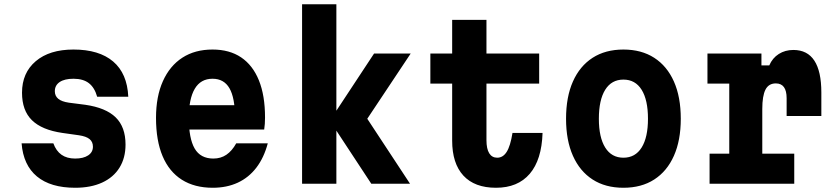

<svg xmlns="http://www.w3.org/2000/svg" viewBox="-20 -868 3940 907"><path d="M232 -191Q245 -155 270.5 -137Q296 -119 335 -119Q374 -119 396.5 -134Q419 -149 419 -175Q419 -198 403 -211Q387 -224 353 -229L275 -240Q178 -254 131 -300Q84 -346 84 -430Q84 -524 149 -579Q214 -634 327 -634Q448 -634 514.5 -577.5Q581 -521 586 -411H439Q427 -454 400 -475Q373 -496 327 -496Q285 -496 262 -480.5Q239 -465 239 -437Q239 -415 255 -401.5Q271 -388 305 -383L383 -373Q480 -359 526.5 -313.5Q573 -268 573 -185Q573 -122 544.5 -76Q516 -30 462.5 -5.5Q409 19 335 19Q219 19 154.5 -34.5Q90 -88 82 -191Z M841 -371H1146L1090 -313Q1090 -406 1064 -451Q1038 -496 984 -496Q928 -496 900 -448.5Q872 -401 872 -311Q872 -214 899.5 -166.5Q927 -119 988 -119Q1023 -119 1049.5 -137Q1076 -155 1096 -191H1245Q1227 -123 1191 -76Q1155 -29 1103 -5Q1051 19 985 19Q899 19 839 -19Q779 -57 748 -130.5Q717 -204 717 -311Q717 -412 749.5 -484.5Q782 -557 841.5 -595.5Q901 -634 984 -634Q1064 -634 1119 -597Q1174 -560 1203 -488.5Q1232 -417 1232 -313Q1232 -296 1231 -283Q1230 -270 1228 -256H841Z M1734 0 1538 -298 1747 -615H1920L1715 -307L1917 0ZM1407 0V-848H1569V0Z M2278 -774V-615H2527V-473H2278V-206Q2278 -165 2291 -144Q2304 -123 2329 -123Q2356 -123 2373.5 -150.5Q2391 -178 2401 -240H2543Q2539 -113 2482.5 -47Q2426 19 2323 19Q2222 19 2169 -38.5Q2116 -96 2116 -204V-473H2013V-615H2116V-774Z M2925 19Q2840 19 2779.5 -20Q2719 -59 2686.5 -132Q2654 -205 2654 -307Q2654 -410 2686.5 -483Q2719 -556 2779.5 -595Q2840 -634 2925 -634Q3010 -634 3070.5 -595Q3131 -556 3163.5 -483Q3196 -410 3196 -307Q3196 -205 3163.5 -132Q3131 -59 3070.5 -20Q3010 19 2925 19ZM2925 -123Q2981 -123 3011 -171Q3041 -219 3041 -307Q3041 -396 3011 -444Q2981 -492 2925 -492Q2869 -492 2839 -444Q2809 -396 2809 -307Q2809 -219 2839 -171Q2869 -123 2925 -123Z M3322 -615H3577V-559H3614Q3629 -594 3659 -613Q3689 -632 3728 -632Q3794 -632 3827 -581.5Q3860 -531 3860 -431V-320H3696V-404Q3696 -474 3645 -474Q3611 -474 3596 -444.5Q3581 -415 3581 -353V-142H3732V0H3332V-142H3425V-473H3322Z"/></svg>

Font: Martian Mono SemiCondensed
Style: Bold
Weight: 700
Width: 4
Designer: Roman Shamin
Foundry: Evil Martians
Version: Version 1.000